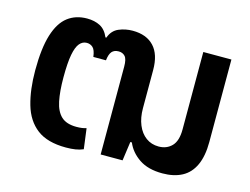

<svg xmlns="http://www.w3.org/2000/svg" viewBox="-82 -693 1091 838"><g transform="rotate(15 463.5 -274.0)"><path d="M272 10Q188 10 141 -26Q94 -62 75 -128Q56 -194 56 -281Q56 -381 75 -442Q94 -503 130 -530.5Q166 -558 217 -558Q251 -558 276 -545Q301 -532 315 -499H319Q331 -533 360.5 -545.5Q390 -558 423 -558Q485 -558 519 -522Q553 -486 553 -415V-243Q553 -200 566.5 -167.5Q580 -135 604.5 -117Q629 -99 662 -99Q698 -99 721 -122.5Q744 -146 744 -198V-548H871V-175Q871 -112 852 -70.5Q833 -29 796.5 -9.5Q760 10 708 10Q643 10 602.5 -17.5Q562 -45 545 -86H538L526 0H427V-397Q427 -431 416 -443Q405 -455 387 -455Q367 -455 356.5 -443Q346 -431 343 -403H286Q282 -434 270.5 -444.5Q259 -455 243 -455Q224 -455 210.5 -439Q197 -423 190 -386Q183 -349 183 -283Q183 -220 192 -176.5Q201 -133 224.5 -111Q248 -89 293 -89Q307 -89 317.5 -90.5Q328 -92 338 -95L350 -3Q334 4 315 7Q296 10 272 10Z"/></g></svg>

Font: Noto Sans Thai SemiBold
Style: Regular
Weight: 600
Version: Version 2.001